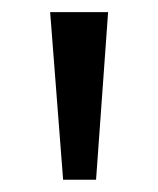

<svg xmlns="http://www.w3.org/2000/svg" viewBox="-20 -725 261 317"><path d="M84.2 -428.3 62.8 -705H158.5L138.6 -428.3Z"/></svg>

Font: Mulish ExtraLight
Style: Regular
Weight: 200
Designer: Vernon Adams
Foundry: Vernon Adams
Version: Version 3.603